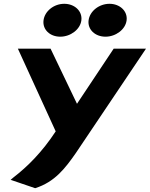

<svg xmlns="http://www.w3.org/2000/svg" viewBox="-20 -748 788 1010"><path d="M209 -641C203 -593 242 -555 297 -555C351 -555 402 -593 408 -641C414 -690 372 -728 318 -728C263 -728 215 -689 209 -641ZM446 -641C440 -593 480 -555 535 -555C589 -555 640 -593 646 -641C652 -690 610 -728 556 -728C501 -728 452 -689 446 -641ZM50 186 36 198 165 242C269 209 324 136 379 57L748 -492H578L385 -202L246 -492H74L273 -57C201 53 124 129 50 186Z"/></svg>

Font: Bluebird
Style: SfBdExtObl
Weight: 700
Designer: Jasper
Foundry: Cannot Into Space Fonts
Version: Version 0.98